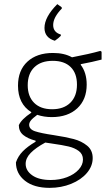

<svg xmlns="http://www.w3.org/2000/svg" viewBox="-20 -716 520 928"><path d="M195 -581Q195 -634 257 -696L278 -681L279 -675Q237 -632 237 -595Q237 -560 274 -549V-543Q264 -532 245 -519Q195 -534 195 -581ZM371 -406 370 -403Q399 -365 399 -307Q399 -235 353.5 -192.5Q308 -150 230 -150Q193 -150 160 -161Q137 -144 129 -133.5Q121 -123 121 -113Q121 -91 149.5 -81.5Q178 -72 239 -63Q298 -54 336 -44Q374 -34 401 -12Q428 10 428 48Q428 87 400 120Q372 153 324 172.5Q276 192 220 192Q144 192 100.5 157.5Q57 123 57 69Q67 39 90 15.5Q113 -8 152 -31V-36Q114 -46 92.5 -63.5Q71 -81 71 -111Q84 -140 131 -171V-174Q67 -214 67 -302Q67 -376 112.5 -418Q158 -460 236 -460Q291 -460 328 -439Q412 -455 465 -470L471 -466V-428Q425 -416 371 -406ZM352 -307Q352 -362 321.5 -392Q291 -422 235 -422Q178 -422 146 -391Q114 -360 114 -304Q114 -250 145 -219Q176 -188 232 -188Q288 -188 320 -219.5Q352 -251 352 -307ZM232 -22 199 -27Q153 -2 128.5 23Q104 48 104 76Q104 109 136 131.5Q168 154 225 154Q268 154 303.5 140.5Q339 127 360 104Q381 81 381 55Q381 29 361 14Q341 -1 311.5 -8Q282 -15 232 -22Z"/></svg>

Font: Luna Sans Light
Style: Regular
Weight: 300
Designer: Juan Pablo del Peral
Foundry: Huerta Tipografica
Version: Version 2.001; ttfautohint (v1.5)